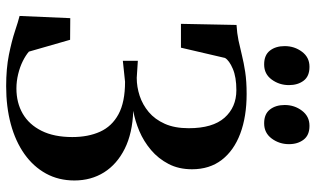

<svg xmlns="http://www.w3.org/2000/svg" viewBox="-216 -774 1000 608"><g transform="rotate(90 284.0 -470.0)"><path d="M253 10.5Q197 10.5 153.5 1.8Q110 -7 79.2 -17.2Q48.5 -27.5 30.5 -32L37.5 -192.5L106 -192L143.5 -61.5Q155 -51.5 173.5 -42.2Q192 -33 214.8 -27.5Q237.5 -22 260 -22Q305.5 -22 340 -42Q374.5 -62 394.2 -101.5Q414 -141 414 -199Q414 -249.5 397 -287Q380 -324.5 341.8 -345.2Q303.5 -366 239 -366L172.5 -359V-406.5L226.5 -403Q255 -403 283.2 -412.2Q311.5 -421.5 334.8 -441Q358 -460.5 372 -491.8Q386 -523 386 -567.5Q386 -643.5 352.8 -681Q319.5 -718.5 265.5 -718.5Q224 -718.5 197.8 -707.2Q171.5 -696 163.5 -682.5L131 -543H55.5L59 -719Q85 -720.5 107.8 -725.2Q130.5 -730 154.5 -736Q178.5 -742 208 -746.5Q237.5 -751 277.5 -751Q349.5 -751 403.2 -730.8Q457 -710.5 486.5 -672Q516 -633.5 516 -578Q516 -536 499.2 -503.8Q482.5 -471.5 455 -448.2Q427.5 -425 395 -411.2Q362.5 -397.5 331 -392Q402 -389.5 451 -365Q500 -340.5 525.8 -299.5Q551.5 -258.5 551.5 -205.5Q551.5 -155.5 529.5 -115.5Q507.5 -75.5 467.5 -47.2Q427.5 -19 373 -4.2Q318.5 10.5 253 10.5ZM183.5 -806.5Q154.5 -806.5 140.2 -824.8Q126 -843 126 -871.5Q126 -902.5 143.8 -926.2Q161.5 -950 191 -950H192Q221.5 -950 235.5 -931.5Q249.5 -913 249.5 -885Q249.5 -854.5 232 -830.5Q214.5 -806.5 184.5 -806.5ZM370 -806.5Q341 -806.5 326.8 -824.8Q312.5 -843 312.5 -871.5Q312.5 -902.5 330.5 -926.2Q348.5 -950 378 -950H379Q408 -950 422.2 -931.5Q436.5 -913 436.5 -885Q436.5 -854.5 418.8 -830.5Q401 -806.5 371 -806.5Z"/></g></svg>

Font: Merriweather 120pt SemiBold
Style: Regular
Weight: 600
Version: Version 2.100